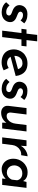

<svg xmlns="http://www.w3.org/2000/svg" viewBox="1316 -1965 667 3339"><g transform="rotate(90 1649.5 -295.5)"><path d="M190 9Q171 9 140 3.5Q109 -2 76.5 -19Q44 -36 19 -69L74 -128Q97 -102 118 -89.5Q139 -77 157.5 -73.5Q176 -70 190 -70Q224 -70 237 -86.5Q250 -103 250 -118Q250 -136 237 -147Q224 -158 204 -166Q184 -174 162 -182Q115 -201 92 -231Q69 -261 69 -300Q69 -320 76.5 -343.5Q84 -367 101.5 -388.5Q119 -410 149.5 -424.5Q180 -439 226 -439Q250 -439 277.5 -435Q305 -431 333 -419Q361 -407 386 -384L335 -319Q315 -342 291 -352Q267 -362 242 -362Q221 -362 208 -355Q195 -348 189 -337.5Q183 -327 183 -316Q184 -298 197.5 -287Q211 -276 231.5 -268Q252 -260 273 -251Q302 -240 323.5 -223.5Q345 -207 356 -183.5Q367 -160 364 -127Q362 -102 350 -78Q338 -54 317.5 -34Q297 -14 265 -2.5Q233 9 190 9Z M587 -609H699L677 -423H787L777 -335H666L625 0H513L554 -335H481L492 -423H565Z M1078 -85Q1100 -85 1121.5 -93Q1143 -101 1163 -113L1203 -26Q1172 -9 1136 0.5Q1100 10 1066 10Q998 10 947 -14.5Q896 -39 867.5 -87.5Q839 -136 839 -206Q839 -246 854 -287Q869 -328 899 -362.5Q929 -397 976 -418.5Q1023 -440 1086 -440Q1123 -440 1158.5 -430.5Q1194 -421 1223 -398Q1252 -375 1273 -335.5Q1294 -296 1302 -235L949 -141L931 -206L1222 -286L1183 -272Q1173 -309 1146 -331Q1119 -353 1082 -353Q1039 -353 1010 -334Q981 -315 966 -284Q951 -253 951 -219Q951 -170 970 -140.5Q989 -111 1018 -98Q1047 -85 1078 -85Z M1522 9Q1503 9 1472 3.5Q1441 -2 1408.5 -19Q1376 -36 1351 -69L1406 -128Q1429 -102 1450 -89.5Q1471 -77 1489.5 -73.5Q1508 -70 1522 -70Q1556 -70 1569 -86.5Q1582 -103 1582 -118Q1582 -136 1569 -147Q1556 -158 1536 -166Q1516 -174 1494 -182Q1447 -201 1424 -231Q1401 -261 1401 -300Q1401 -320 1408.5 -343.5Q1416 -367 1433.5 -388.5Q1451 -410 1481.5 -424.5Q1512 -439 1558 -439Q1582 -439 1609.5 -435Q1637 -431 1665 -419Q1693 -407 1718 -384L1667 -319Q1647 -342 1623 -352Q1599 -362 1574 -362Q1553 -362 1540 -355Q1527 -348 1521 -337.5Q1515 -327 1515 -316Q1516 -298 1529.5 -287Q1543 -276 1563.5 -268Q1584 -260 1605 -251Q1634 -240 1655.5 -223.5Q1677 -207 1688 -183.5Q1699 -160 1696 -127Q1694 -102 1682 -78Q1670 -54 1649.5 -34Q1629 -14 1597 -2.5Q1565 9 1522 9Z M1941 18Q1883 18 1849 -17Q1815 -52 1821 -108L1859 -423H1971L1937 -148Q1935 -117 1949 -97.5Q1963 -78 1997 -78Q2031 -78 2059.5 -98.5Q2088 -119 2107 -155Q2126 -191 2131 -236L2154 -423H2266L2214 0H2113L2115 -94L2119 -79Q2102 -52 2075 -29.5Q2048 -7 2014 5.5Q1980 18 1941 18Z M2521 -423 2515 -324Q2537 -362 2569 -388.5Q2601 -415 2636 -428.5Q2671 -442 2698 -442L2679 -330Q2632 -334 2593.5 -313Q2555 -292 2531.5 -256.5Q2508 -221 2503 -182L2480 0H2369L2420 -423Z M2919 9Q2874 9 2832.5 -15.5Q2791 -40 2765.5 -86.5Q2740 -133 2740 -197Q2740 -242 2756 -285Q2772 -328 2803 -363.5Q2834 -399 2878 -420.5Q2922 -442 2977 -442Q3021 -442 3051 -430.5Q3081 -419 3100 -400.5Q3119 -382 3131 -359L3122 -340L3144 -423H3247L3196 0H3084L3096 -101L3103 -74Q3099 -69 3085 -55.5Q3071 -42 3048 -27Q3025 -12 2992.5 -1.5Q2960 9 2919 9ZM2981 -81Q3007 -81 3030.5 -91.5Q3054 -102 3073 -121.5Q3092 -141 3104 -168L3115 -260Q3110 -287 3094 -307.5Q3078 -328 3053 -339Q3028 -350 2997 -350Q2958 -350 2931.5 -336.5Q2905 -323 2888 -301.5Q2871 -280 2863.5 -256Q2856 -232 2856 -210Q2856 -172 2871.5 -143Q2887 -114 2915.5 -97.5Q2944 -81 2981 -81Z"/></g></svg>

Font: Josefin Sans Thin SemiBold
Style: Italic
Weight: 600
Italic angle: -7°
Version: Version 2.000